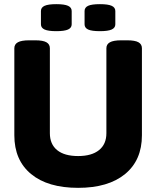

<svg xmlns="http://www.w3.org/2000/svg" viewBox="-20 -896 752 924"><path d="M356 8Q210 8 129.5 -58.5Q49 -125 49 -245V-664Q49 -683 66 -692.5Q83 -702 120 -702H150Q187 -702 203.5 -692.5Q220 -683 220 -664V-255Q220 -202 255 -173.5Q290 -145 356 -145Q421 -145 456.5 -173.5Q492 -202 492 -255V-664Q492 -683 509 -692.5Q526 -702 563 -702H592Q630 -702 646.5 -692.5Q663 -683 663 -664V-245Q663 -125 582 -58.5Q501 8 356 8ZM461 -746Q421 -746 404 -754Q387 -762 387 -779V-843Q387 -860 404 -868Q421 -876 461 -876Q500 -876 517.5 -868Q535 -860 535 -843V-779Q535 -762 517.5 -754Q500 -746 461 -746ZM251 -746Q212 -746 194.5 -754Q177 -762 177 -779V-843Q177 -860 194.5 -868Q212 -876 251 -876Q290 -876 307.5 -868Q325 -860 325 -843V-779Q325 -762 307.5 -754Q290 -746 251 -746Z"/></svg>

Font: Asap ExtraBold
Style: Regular
Weight: 800
Designer: Pablo Cosgaya
Foundry: Omnibus-Type
Version: Version 3.001; ttfautohint (v1.8.4.7-5d5b)